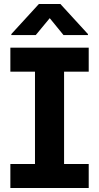

<svg xmlns="http://www.w3.org/2000/svg" viewBox="-20 -947 499 967"><path d="M32.2 -707H426.8V-585.9H302.7V-121.1H426.8V0H32.2V-121.1H156.2V-585.9H32.2ZM230.5 -855.5 160.2 -770.5H37.1V-775.4L175.8 -926.8H284.2L422.9 -775.4V-770.5H299.8Z"/></svg>

Font: Pretendard GOV
Style: Bold
Weight: 700
Designer: Base glyphs from Inter by Rasmus Andersson; Hangeul glyphs from Noto Sans CJK(Source Han Sans) by Jang Soo-young and Kan
Foundry: Kil Hyung-jin
Version: Version 1.309